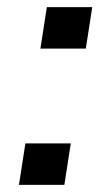

<svg xmlns="http://www.w3.org/2000/svg" viewBox="-20 -517 311 537"><path d="M93 -381 111 -497H238L220 -381ZM33 0 51 -116H178L160 0Z"/></svg>

Font: Nunito Sans 7pt Medium
Style: Italic
Weight: 500
Italic angle: -9°
Designer: Vernon Adams
Foundry: Vernon Adams
Version: Version 3.101;gftools[0.9.27]